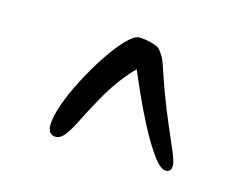

<svg xmlns="http://www.w3.org/2000/svg" viewBox="-51 -900 524 408"><g transform="rotate(15 211.0 -695.5)"><path d="M77 -595Q77 -614 87 -642.5Q97 -671 113.5 -702.5Q130 -734 148.5 -762Q167 -790 184 -807.5Q201 -825 212 -825Q218 -825 227.5 -823.5Q237 -822 247 -818.5Q257 -815 261 -808Q269 -798 273.5 -785Q278 -772 285.5 -750Q293 -728 308 -690Q325 -649 338 -619.5Q351 -590 351 -581Q351 -566 339 -566Q327 -566 310 -589.5Q293 -613 275 -647.5Q257 -682 242 -716Q227 -750 218 -772L246 -778Q226 -762 210 -743.5Q194 -725 181.5 -706Q169 -687 159 -668Q145 -643 134.5 -621.5Q124 -600 114.5 -587.5Q105 -575 94 -575Q89 -575 85 -577.5Q81 -580 79 -585Q77 -590 77 -595Z"/></g></svg>

Font: Kalam Variable Light
Style: Regular
Weight: 300
Designer: Lipi Raval, Jonny Pinhorn
Foundry: Indian Type Foundry
Version: Version 3.000